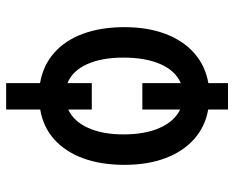

<svg xmlns="http://www.w3.org/2000/svg" viewBox="-90 -572 780 640"><g transform="rotate(90 300.0 -252.0)"><path d="M257 4.5Q198.5 -5.5 156.5 -42.2Q114.5 -79 92.5 -138.8Q70.5 -198.5 70.5 -277Q70.5 -354 93 -413.5Q115.5 -473 157.5 -509.8Q199.5 -546.5 257 -556.5V-622H345V-556Q402 -546 443.5 -509.2Q485 -472.5 507.2 -413.2Q529.5 -354 529.5 -277Q529.5 -199 507.8 -139.5Q486 -80 444.8 -43Q403.5 -6 345 4V117.5H257ZM257 -464.5Q216.5 -447.5 194.2 -397.8Q172 -348 172 -273.5Q172 -200.5 194.2 -151.8Q216.5 -103 257 -87V-168H345V-89.5Q384.5 -107.5 406.2 -155.5Q428 -203.5 428 -274Q428 -345.5 406.2 -394.5Q384.5 -443.5 345 -462.5V-336.5H257Z"/></g></svg>

Font: JuliaMono Medium
Style: Italic
Weight: 500
Italic angle: -9°
Monospace: yes
Designer: cormullion
Foundry: corm
Version: Version 0.054; ttfautohint (v1.8.4)